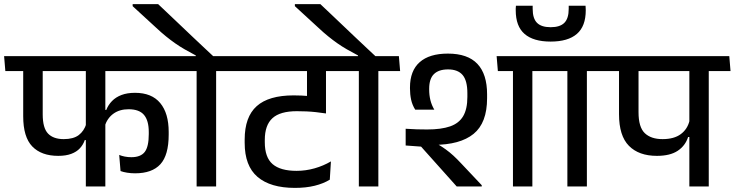

<svg xmlns="http://www.w3.org/2000/svg" viewBox="-41 -908 3578 935"><path d="M-15 -562H851.5L846 -634.5H-21ZM242.5 -149Q280 -149 306 -158.8Q332 -168.5 348 -185.8Q364 -203 372 -226H382L379.5 -305.5Q368.5 -270 342.5 -250.2Q316.5 -230.5 269.5 -230.5Q219 -230.5 193 -257.5Q167 -284.5 167 -351V-587H72V-342Q72 -240.5 116.2 -194.8Q160.5 -149 242.5 -149ZM585 -376Q637 -376 660.2 -348.5Q683.5 -321 683.5 -265V-255Q683.5 -193.5 663.8 -168Q644 -142.5 598.5 -142.5Q582 -142.5 566.8 -145.5Q551.5 -148.5 539.5 -153.5L546 -75Q559.5 -70 578.2 -67Q597 -64 617 -64Q699.5 -64 740 -108.2Q780.5 -152.5 780.5 -252.5V-265.5Q780.5 -356.5 739.2 -406.2Q698 -456 616.5 -456Q578.5 -456 550.8 -445.5Q523 -435 504.5 -416Q486 -397 476.5 -372.5H465.5L468.5 -292.5Q481.5 -333 511.5 -354.5Q541.5 -376 585 -376ZM472 -587.5H377V0H472Z M1011.5 0V-587.5H916.5V0ZM1117.5 -562 1111.5 -634.5H809.5L817 -562ZM605 -888V-878L721 -771.5Q745.5 -748.5 767.5 -730.8Q789.5 -713 811.5 -697.5Q833.5 -682 858.2 -667.8Q883 -653.5 912.5 -638V-619H1001.5V-630.5Q985.5 -645.5 958.2 -671Q931 -696.5 898.5 -727.2Q866 -758 833.5 -789Q801 -820 773.5 -846Q746 -872 729 -888Z M1404 -562H1639.5L1633.5 -634.5H1398ZM1546 -587.5H1455V-476L1546 -475.5ZM1085.5 -562H1650L1644 -634.5H1079.5ZM1454 -385.5 1546.5 -358V-589H1454ZM1565 -33 1570.5 -122Q1534 -100.5 1490.8 -88.2Q1447.5 -76 1403.5 -76Q1324.5 -76 1286.5 -108.8Q1248.5 -141.5 1248.5 -215.5V-226.5Q1248.5 -298.5 1285.8 -332.5Q1323 -366.5 1404.5 -366.5Q1428 -366.5 1450.8 -365.5Q1473.5 -364.5 1496.8 -362Q1520 -359.5 1546.5 -355.5V-429.5Q1501.5 -437 1464 -440.2Q1426.5 -443.5 1389 -443.5Q1267.5 -443.5 1209 -391Q1150.5 -338.5 1150.5 -228.5V-212.5Q1150.5 -100 1213.2 -46.5Q1276 7 1395 7Q1449 7 1491.5 -3.5Q1534 -14 1565 -33Z M1801.5 0V-587.5H1706.5V0ZM1907.5 -562 1901.5 -634.5H1599.5L1607 -562ZM1395 -888V-878L1511 -771.5Q1535.5 -748.5 1557.5 -730.8Q1579.5 -713 1601.5 -697.5Q1623.5 -682 1648.2 -667.8Q1673 -653.5 1702.5 -638V-619H1791.5V-630.5Q1775.5 -645.5 1748.2 -671Q1721 -696.5 1688.5 -727.2Q1656 -758 1623.5 -789Q1591 -820 1563.5 -846Q1536 -872 1519 -888Z M2551.5 -587.5H2457V0H2551.5ZM2410.5 -562H2658L2652 -634.5H2404.5ZM2377.5 -634.5 2383.5 -562H2632.5L2626.5 -634.5ZM2305 0V-6L2205 -112Q2184.5 -134 2166.8 -150.2Q2149 -166.5 2129.2 -180.8Q2109.5 -195 2083 -210.5V-241L1934.5 -280.5V-199.5L2009.5 -194L2183 0ZM2331 -449Q2331 -547 2283.8 -597Q2236.5 -647 2140 -647Q2050 -647 2002.8 -605.2Q1955.5 -563.5 1955.5 -481.5V-477Q1955.5 -448.5 1961 -422.8Q1966.5 -397 1981 -374H2074Q2061 -396 2055 -420.2Q2049 -444.5 2049 -472V-475.5Q2049 -524.5 2072.2 -547.2Q2095.5 -570 2141 -570Q2188.5 -570 2211.8 -542.8Q2235 -515.5 2235 -454V-436Q2235 -377 2214.5 -342.2Q2194 -307.5 2150.8 -292.5Q2107.5 -277.5 2039 -277.5Q2013.5 -277.5 1989.2 -278.2Q1965 -279 1934.5 -281L1987 -205Q2008.5 -203.5 2028.8 -203Q2049 -202.5 2070 -202.5Q2199.5 -202.5 2265.2 -256Q2331 -309.5 2331 -429.5Z M2817 0V-587.5H2722V0ZM2923 -562 2917 -634.5H2615L2622.5 -562ZM2810.5 -880H2728.5Q2728.5 -879 2728.5 -872.2Q2728.5 -865.5 2728.5 -865Q2728.5 -818 2707.2 -796.8Q2686 -775.5 2640.5 -775.5Q2595.5 -775.5 2574.2 -796.8Q2553 -818 2553 -865Q2553 -865.5 2553 -872Q2553 -878.5 2553 -880H2471.5Q2470.5 -871.5 2470.5 -866.8Q2470.5 -862 2470.5 -858Q2470.5 -780 2513.5 -742.8Q2556.5 -705.5 2640.5 -705.5Q2725 -705.5 2768.2 -742.8Q2811.5 -780 2811.5 -858Q2811.5 -862 2811.2 -866.8Q2811 -871.5 2810.5 -880Z M3410.5 -587.5H3316V0H3410.5ZM3269 -562H3516.5L3510.5 -634.5H3263ZM2887 -562H3491L3485 -634.5H2881ZM3158 -149Q3222.5 -149 3259.5 -173.8Q3296.5 -198.5 3310 -241H3322L3317 -321Q3307 -279 3274.2 -254.8Q3241.5 -230.5 3185.5 -230.5Q3129.5 -230.5 3099 -259.5Q3068.5 -288.5 3068.5 -361.5V-587.5H2973.5V-352Q2973.5 -246.5 3021.8 -197.8Q3070 -149 3158 -149Z"/></svg>

Font: Anek Devanagari Medium
Style: Regular
Weight: 500
Designer: Kailash Malviya (Devanagari) & Yesha Goshar (Latin)
Foundry: Ek Type
Version: Version 1.003